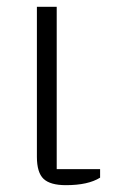

<svg xmlns="http://www.w3.org/2000/svg" viewBox="-20 -532 341 562"><path d="M146 -512V-37H273V-12Q238 10 173 10Q127 10 107.5 -8.5Q88 -27 88 -73V-512Z"/></svg>

Font: IBM Plex Serif Light
Style: Regular
Weight: 300
Designer: Mike Abbink, Paul van der Laan, Pieter van Rosmalen
Foundry: Bold Monday
Version: Version 3.001